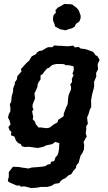

<svg xmlns="http://www.w3.org/2000/svg" viewBox="-20 -745 553 981"><path d="M137 216 129 213 103 207 86 209 81 203H65L24 185L20 177L25 159V134L33 124L46 107L72 108L82 109L90 111L107 113L126 116L142 111L155 110L181 108L191 107L211 104L223 96L238 93L240 82L257 78L264 58L273 49L278 36L281 20L282 10L283 -14L262 -20L248 -9L234 -6L215 -2L204 4L184 9L173 11L156 9L129 5L104 6L92 2L85 -10L74 -13L62 -26L59 -33L54 -47L36 -54L38 -72L29 -79L23 -96L34 -110L29 -129L21 -144L25 -161L33 -177V-195L30 -213L37 -224L40 -254L47 -278V-293L56 -316L55 -323L66 -339L69 -357L80 -369L90 -380L87 -392L104 -411L115 -423L131 -437L132 -441L142 -457L163 -468L168 -476L179 -484L195 -487L217 -500L226 -504H247L258 -513L277 -511H291L317 -509H331L355 -512L362 -503L382 -505L392 -497L410 -495L420 -493L437 -487L456 -480L469 -462L477 -459L489 -439L479 -417L481 -391L471 -372L472 -354L466 -340L461 -328V-305L459 -293L456 -282L451 -264L448 -247L445 -231L446 -218V-198L439 -185L435 -171L430 -155L425 -146L427 -126L429 -113L420 -99L421 -87L418 -64L423 -48L414 -32L407 -19L410 -5L409 18L402 35L392 50L387 67L382 87L371 98L368 113L354 129L345 144L327 153L317 163L300 172L291 179L282 191L259 194L244 204L222 210H189L168 214ZM217 -90 234 -93 254 -109 273 -119 278 -133 305 -151 306 -165 317 -194 326 -214 328 -243 331 -260 335 -270 343 -288V-302L339 -313L348 -326L347 -342L356 -361L350 -369L357 -386L356 -406L332 -412H315L308 -417L294 -418H267L247 -413L228 -397L220 -395L205 -377L199 -368L187 -359V-339L178 -326L173 -316L171 -301L161 -277L156 -269L159 -242L147 -212L146 -198L151 -185L144 -177L147 -161L150 -148L147 -136L159 -123L163 -110L178 -93L187 -94ZM314 -590 302 -593 288 -595 274 -603 262 -609 258 -623 251 -640V-655L254 -668L266 -681L263 -692L275 -706L291 -714L309 -725L323 -724H338L351 -721L358 -715L369 -707L378 -698L384 -689L387 -679L392 -666V-653L386 -636L377 -629L368 -623L362 -609L349 -601L335 -597Z"/></svg>

Font: Winky Rough Medium
Style: Italic
Weight: 500
Italic angle: -8.97852°
Designer: Simon Atzbach
Foundry: typofactur
Version: Version 1.206; ttfautohint (v1.8.4.7-5d5b)